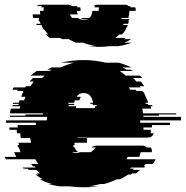

<svg xmlns="http://www.w3.org/2000/svg" viewBox="-41 -785 789 815"><path d="M554 -274V-264H681V-254H604V-244H568V-234H599V-228Q599 -222 598 -219H612Q605 -201 586 -201H288V-199H328V-196Q328 -192 328 -187.5Q328 -183 329 -179H275Q275 -176 275.5 -173.5Q276 -171 276 -169H270Q270 -165 272 -159H276Q281 -145 292 -139H265Q272 -135 284 -135Q292 -135 297 -139H344Q348 -141 351.5 -145Q355 -149 360 -153L366 -159H347Q356 -167 374 -167H563Q575 -167 581 -159H599Q604 -152 604 -145Q603 -143 603 -139H556Q554 -129 550 -119H501Q498 -114 496 -109H620Q618 -104 614.5 -99Q611 -94 607 -89H577Q573 -83 569 -79H576Q575 -78 574 -77Q573 -76 572 -74H516L511 -69H528Q527 -68 525.5 -67Q524 -66 523 -64H554Q547 -57 536 -49H521Q520 -48 518 -47Q516 -46 514 -44H503Q487 -33 468 -24H455Q443 -18 429.5 -13Q416 -8 401 -4H385Q374 -1 362 1.5Q350 4 336 6H378Q364 8 349 9Q334 10 317 10Q301 10 285 9Q269 8 254 6H212Q199 4 187 1.5Q175 -1 163 -4H179Q152 -11 128 -24H141Q123 -34 110 -44H121Q119 -46 117.5 -47Q116 -48 114 -49H129Q125 -53 121 -56.5Q117 -60 113 -64H81L76 -69H59Q58 -71 57 -72Q56 -73 55 -74H110Q109 -76 106 -79H99Q97 -81 95 -84Q93 -87 91 -89H121Q118 -94 115 -99Q112 -104 109 -109H-16Q-19 -114 -21 -119H28L19 -139H46Q44 -144 42.5 -149Q41 -154 39 -159H36L33 -169H40L37 -179H91Q90 -184 89 -189Q88 -194 87 -199H47L45 -219H31Q31 -223 30.5 -226.5Q30 -230 30 -234H-1V-244H34V-254H111V-264H-16V-266Q-16 -271 -15 -274H158Q158 -278 158.5 -281.5Q159 -285 159 -289H0Q0 -291 0.5 -292Q1 -293 1 -294H67Q67 -297 68 -299H142V-304H1Q2 -309 3 -314Q4 -319 5 -324H43Q43 -328 45 -334H12Q12 -336 12.5 -337Q13 -338 13 -339H37Q37 -341 37.5 -342Q38 -343 38 -344H13L15 -349H39L42 -359H61L67 -374H49Q51 -379 53 -384.5Q55 -390 58 -394H55L57 -399H32Q34 -403 34 -404H11L17 -414H66Q67 -416 70 -419H88Q92 -424 95.5 -429.5Q99 -435 103 -439H85Q88 -443 91.5 -446.5Q95 -450 99 -454H138L148 -464H89Q102 -475 115 -484H170L178 -489H160Q168 -494 179 -499H218Q245 -512 274 -519H218Q240 -524 264 -527Q288 -530 314 -530Q340 -530 363 -527Q386 -524 407 -519H462Q477 -515 490.5 -510Q504 -505 517 -499H478Q483 -497 487.5 -494.5Q492 -492 496 -489H514Q516 -488 518 -487Q520 -486 522 -484H467Q480 -475 493 -464H553L563 -454H524Q528 -450 531.5 -446.5Q535 -443 538 -439H556Q560 -435 563.5 -429.5Q567 -424 571 -419H552Q553 -417 556 -414H506L512 -404H535L538 -399H564Q564 -398 566 -394H569L578 -374L584 -359H585L588 -349H576L578 -344H587L589 -339H605Q605 -338 605.5 -337Q606 -336 606 -334H598L601 -324H563L566 -304H707V-299H633Q633 -298 633.5 -297Q634 -296 634 -294H567Q568 -292 568 -289H727Q727 -285 727 -281.5Q727 -278 728 -274ZM250 -339V-334H282V-326H362V-334H369V-339H353V-344H343Q343 -347 342 -349H354Q354 -353 352 -359H351Q350 -368 345 -374Q335 -390 314 -390Q294 -390 284 -374H302Q298 -368 296 -359H276Q276 -357 275.5 -354.5Q275 -352 274 -349H250Q250 -346 249 -344H274V-339ZM504 -709H476Q476 -708 475.5 -707Q475 -706 475 -704H507L504 -694H506L503 -684H484L482 -679H502Q498 -669 491 -659H493Q489 -654 485.5 -649Q482 -644 477 -639H466Q462 -635 458 -631.5Q454 -628 449 -624H493Q492 -623 490 -622Q488 -621 486 -619H516Q501 -609 487 -604H518Q493 -594 461 -589H424Q403 -586 378 -586Q353 -586 332 -589H368Q337 -594 311 -604H280Q264 -611 251 -619H221Q220 -621 218 -622Q216 -623 214 -624H170Q166 -628 161.5 -631.5Q157 -635 153 -639H164Q159 -644 155 -649Q151 -654 147 -659H145Q142 -664 139.5 -669Q137 -674 135 -679H115L112 -684H131L128 -694H125Q123 -700 123 -704H125Q124 -706 124 -709H100Q99 -713 98.5 -716.5Q98 -720 97 -724H130Q129 -728 129 -731.5Q129 -735 129 -739H144V-746Q144 -752 145 -754H134Q136 -758 137 -759H116Q121 -765 131 -765H250Q260 -765 264 -759H285Q286 -758 288 -754H299Q301 -750 301 -746V-739H286Q286 -732 289 -724H256Q259 -714 266 -709H290Q294 -706 298 -704H296Q304 -701 315 -701Q326 -701 333 -704H301Q304 -705 306 -706.5Q308 -708 310 -709H338Q345 -714 348 -724Q351 -732 351 -739H378V-746Q378 -752 379 -754H360Q362 -758 364 -759H357Q362 -765 371 -765H490Q500 -765 504 -759H511Q512 -758 514 -754H533Q535 -750 535 -746V-739H508Q508 -735 508 -731.5Q508 -728 507 -724Z"/></svg>

Font: Rubik Glitch
Style: Regular
Weight: 400
Designer: Hubert and Fischer, NaN
Foundry: Hubert and Fischer, NaN
Version: Version 2.200